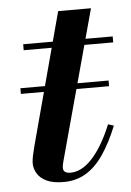

<svg xmlns="http://www.w3.org/2000/svg" viewBox="-46 -596 439 641"><g transform="rotate(-5 173.5 -275.0)"><path d="M25 -295.5V-314.5H320.5V-295.5ZM142 10Q106.5 10 85 -0.2Q63.5 -10.5 53.8 -27Q44 -43.5 44 -61Q44 -71.5 47.2 -87Q50.5 -102.5 54.5 -117.5L173 -560H283L147.5 -62Q146 -56.5 144.5 -50Q143 -43.5 143 -36.5Q143 -19 168 -19Q184.5 -19 202 -27.5Q219.5 -36 237 -54Q254.5 -72 272 -100.5Q289.5 -129 306 -169L325 -163Q302 -106.5 275.8 -68Q249.5 -29.5 216.8 -9.8Q184 10 142 10ZM47 -440V-460H347V-440Z"/></g></svg>

Font: Bodoni Moda 11pt SemiBold
Style: Italic
Weight: 600
Italic angle: -13°
Designer: Owen Earl
Foundry: indestructible type
Version: Version 2.004